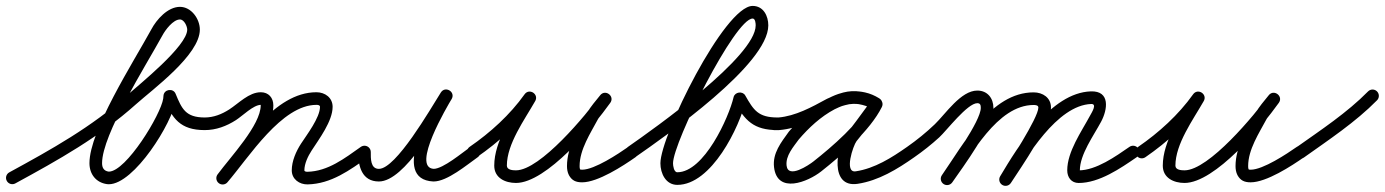

<svg xmlns="http://www.w3.org/2000/svg" viewBox="-40 -583 4609 639"><path d="M-17.4 19C-11.9 29.2 0.9 33 11 27.4C153.8 -50.3 290.7 -126.8 413 -236.4C468.2 -285.8 625.1 -400.2 625.1 -484.4C625.1 -520.1 596.7 -560.2 558.9 -560.2C518.2 -560.2 481 -518.1 463.4 -484.8C463.4 -484.8 463.5 -484.9 463.5 -485C463.5 -485 463.6 -485.1 463.6 -485.1C403 -374.6 257.7 -148.3 257.7 -39.9C257.7 -3.6 279.4 24.7 316.1 29.8C318.1 30.1 320.1 30.2 322.1 30.2C406.5 30.2 534 -174.5 544.8 -249C544.8 -249 544.8 -249.3 544.8 -249.5C544.9 -249.8 544.9 -250.1 544.9 -250.1C545.2 -253.8 545.6 -257.4 545.9 -261.1C546.9 -271.7 534.8 -275.1 523.4 -273.4C512.1 -271.7 501.5 -264.9 505.6 -255C532.9 -188.4 559.9 -150.3 640.7 -150C652.3 -150 661.7 -159.3 661.8 -170.9C661.8 -182.5 652.5 -191.9 640.9 -192C577.7 -192.3 565.1 -220.7 544.4 -271C540.4 -280.8 530.8 -284.6 521.9 -283.3C513.1 -282 505.1 -275.5 504.1 -264.9C503.8 -261.2 503.4 -257.6 503.1 -253.9C503.1 -253.9 503.1 -254.2 503.2 -254.5C503.2 -254.7 503.2 -255 503.2 -255C495.5 -201.7 379.9 -11.8 322.1 -11.8C322 -11.8 322 -11.8 321.9 -11.8C305.9 -14 299.7 -24.4 299.7 -39.9C299.7 -135.3 444.3 -362.6 500.4 -464.9C500.4 -464.9 500.5 -465 500.5 -465C500.5 -465.1 500.6 -465.2 500.6 -465.2C510 -483 536.2 -518.2 558.9 -518.2C572.9 -518.2 583.1 -495.5 583.1 -484.4C583.1 -429.6 422 -300.8 385 -267.6C265.2 -160.3 130.8 -85.6 -9 -9.4C-19.2 -3.9 -23 8.9 -17.4 19Z M641 -150C679 -150 713.7 -163 745.3 -183.3C767.3 -197.4 803.4 -234 828 -234C830.6 -234 827.7 -239.7 827.7 -232.5C827.7 -166.7 727.3 -61 684.1 -2.5C677.2 6.9 679.2 20 688.5 26.9C697.9 33.8 711 31.8 717.9 22.5C769.7 -47.8 869.7 -145.3 869.7 -232.5C869.7 -257.6 853.9 -276 828 -276C788.4 -276 754.6 -239.2 722.7 -218.6C697.8 -202.7 670.9 -192 641 -192C629.4 -192 620 -182.6 620 -171C620 -159.4 629.4 -150 641 -150ZM687.3 25.9C696.1 33.5 709.4 32.5 716.9 23.7C789.3 -60.8 897.5 -234 1013.2 -234C1017.8 -234 1025 -233.4 1025 -227.5C1025 -191.4 980.6 -133.8 961.8 -104.8C945.3 -79.3 931 -46.8 931 -16C931 -16 931 -16 931 -16C931 -16 931 -16 931 -16C931 13.3 956.6 31.4 984.1 30.7C1062.5 28.8 1123.7 -16.5 1185.1 -59.8C1194.6 -66.5 1196.8 -79.6 1190.2 -89.1C1183.5 -98.6 1170.4 -100.8 1160.9 -94.2C1107.2 -56.3 1051.8 -12.9 983.1 -11.3C980.1 -11.2 973 -11.9 973 -16C973 -16 973 -16 973 -16C973 -16 973 -16 973 -16C973 -38.5 985.2 -63.5 997.1 -81.9C1021.9 -120.3 1067 -179.9 1067 -227.5C1067 -257.9 1041.7 -276 1013.2 -276C872.3 -276 769 -101.6 685.1 -3.7C677.5 5.1 678.5 18.4 687.3 25.9Z M1152 -77C1152 -29.5 1164.4 21 1221 21C1307.3 21 1417 -180.3 1462.8 -252.8C1470.1 -264.5 1464.7 -275.9 1455.7 -281.4C1446.7 -287 1434 -286.6 1427 -274.7C1396.2 -223.1 1257 13.7 1402 21C1402 21 1402.2 21 1402.5 21C1402.7 21 1403 21 1403 21C1448.5 21 1513.5 -34.2 1550 -59.8C1559.5 -66.5 1561.9 -79.5 1555.2 -89C1548.5 -98.5 1535.5 -100.9 1526 -94.2C1499.2 -75.5 1434.7 -21 1403 -21C1403 -21 1403.3 -21 1403.5 -21C1403.8 -21 1404.1 -21 1404 -21C1326.8 -24.8 1450.2 -231.8 1463 -253.3C1470.1 -265.1 1464.9 -276.5 1456 -281.9C1447.1 -287.3 1434.6 -286.9 1427.2 -275.2C1391.6 -218.8 1278 -21 1221 -21C1192.7 -21 1194 -55.8 1194 -77C1194 -88.6 1184.6 -98 1173 -98C1161.4 -98 1152 -88.6 1152 -77Z M1517.7 -65.1C1524.3 -55.5 1537.3 -53.1 1546.9 -59.7C1619.9 -109.9 1688.6 -172.4 1740.1 -244.8C1747.8 -255.7 1742.3 -267.1 1733.1 -272.9C1724 -278.7 1711.3 -278.9 1704.8 -267.4C1665 -197.6 1604.9 -113.7 1604.9 -31.7C1604.9 9.3 1641.5 25.9 1677.2 25.9C1778.8 25.9 1935.9 -163.1 1991.1 -240.8C1999 -251.9 1994.9 -263.6 1986.6 -269.8C1978.4 -276 1966.1 -276.7 1957.6 -266.1C1942.5 -247.2 1925.7 -228.4 1913.8 -207.4C1913.8 -207.4 1913.7 -207.3 1913.6 -207.2C1913.5 -207 1913.5 -206.9 1913.5 -206.9C1884.4 -152.5 1847 -93.8 1847 -30.3C1847 -20.1 1848.6 -9.6 1853.3 -0.4C1853.3 -0.4 1853.4 -0.3 1853.5 -0.1C1853.5 0 1853.6 0.2 1853.6 0.2C1863.3 17.5 1876.1 23.8 1897.4 23.8C1949.8 23.8 2033.7 -30.8 2075 -59.8C2084.5 -66.5 2086.9 -79.5 2080.2 -89C2073.5 -98.5 2060.5 -100.9 2051 -94.2C2018.2 -71.2 1938.6 -18.2 1897.4 -18.2C1894.9 -18.2 1892.4 -18.3 1890.1 -18.8C1888.1 -19.2 1891.3 -17.7 1892.1 -16.5C1892.9 -15.3 1890.7 -19.6 1890.4 -20.2C1890.4 -20.2 1890.4 -20 1890.5 -19.9C1890.6 -19.7 1890.7 -19.6 1890.7 -19.6C1889.1 -22.7 1889 -26.9 1889 -30.3C1889 -85.5 1925.1 -139.5 1950.5 -187.1C1950.5 -187.1 1950.5 -187 1950.4 -186.8C1950.3 -186.7 1950.2 -186.6 1950.2 -186.6C1961.1 -205.6 1976.8 -222.7 1990.4 -239.9C1998.9 -250.6 1994.5 -262.4 1985.9 -268.9C1977.4 -275.3 1964.8 -276.3 1956.9 -265.2C1912.1 -202.1 1758.1 -16.1 1677.2 -16.1C1666.6 -16.1 1646.9 -17.3 1646.9 -31.7C1646.9 -104.3 1705.7 -184.2 1741.2 -246.6C1747.8 -258.2 1742.8 -269.2 1734.3 -274.7C1725.7 -280.1 1713.6 -280 1705.9 -269.2C1657.2 -200.8 1592 -141.7 1523.1 -94.3C1513.5 -87.7 1511.1 -74.7 1517.7 -65.1Z M2044.8 -65C2051.4 -55.5 2064.5 -53.1 2074 -59.8C2179.5 -133.2 2517 -368.4 2517 -498.6C2517 -530.2 2500.6 -563.3 2464.9 -563.3C2371 -563.3 2157.9 -130.9 2157.9 -39.6C2157.9 -6.1 2175.6 32.3 2214.2 32.3C2328.1 32.3 2421.5 -160 2442.5 -250.2C2444.5 -258.9 2432.6 -261.4 2421.3 -259.7C2410 -258.1 2399.3 -252.3 2403.8 -244.6C2439.4 -181.9 2467.9 -150 2548 -150C2559.6 -150 2569 -159.4 2569 -171C2569 -182.6 2559.6 -192 2548 -192C2483.1 -192 2468.1 -216.5 2440.2 -265.4C2435.8 -273.1 2427.2 -276 2419.1 -274.9C2411 -273.7 2403.6 -268.4 2401.5 -259.8C2385.7 -191.8 2303 -9.7 2214.2 -9.7C2202.7 -9.7 2199.9 -31.5 2199.9 -39.6C2199.9 -108.9 2406 -521.3 2464.9 -521.3C2474 -521.3 2475 -504.6 2475 -498.6C2475 -394.4 2139.1 -156.2 2050 -94.2C2040.5 -87.6 2038.1 -74.5 2044.8 -65Z M2536 -150C2538.3 -150 2540.7 -150 2543 -150C2546 -150 2549 -150 2552 -150C2552 -150 2552.4 -150 2552.9 -150C2553.3 -150.1 2553.7 -150.1 2553.7 -150.1C2617.3 -155.4 2676 -186.5 2731.1 -216.6C2731.1 -216.6 2730.7 -216.4 2730.4 -216.3C2730.1 -216.1 2729.8 -215.9 2729.8 -215.9C2759.5 -229.7 2784.3 -242 2818.5 -236.3C2818.5 -236.3 2818.5 -236.3 2818.4 -236.3C2818.4 -236.3 2818.4 -236.3 2818.4 -236.3C2834.9 -233.4 2849.7 -228.7 2864.2 -220C2876.1 -212.8 2887.5 -218.2 2893 -227.1C2898.4 -236.1 2897.9 -248.6 2886 -255.9C2870.7 -265.3 2856.4 -271.4 2838.7 -275.5C2838.7 -275.5 2838.7 -275.5 2838.6 -275.5C2838.6 -275.5 2838.6 -275.5 2838.6 -275.5C2812.4 -281.3 2785.8 -280.8 2760 -273.1C2760 -273.1 2760.3 -273.2 2760.5 -273.3C2760.7 -273.3 2760.9 -273.4 2760.9 -273.4C2746.2 -269.7 2732.2 -263.6 2718.6 -256.8C2718.6 -256.8 2718.5 -256.7 2718.4 -256.7C2718.3 -256.6 2718.2 -256.6 2718.2 -256.6C2667 -229.6 2623.4 -189.4 2586 -145.6C2586 -145.6 2585.8 -145.3 2585.5 -144.9C2585.2 -144.6 2584.9 -144.2 2584.9 -144.2C2559.6 -108.8 2530.6 -73.3 2536.1 -26.5C2546.9 64.2 2649 22.2 2693 -12.5C2760.8 -66 2855.7 -148.5 2894.8 -226.6C2900.7 -238.4 2895.2 -249.1 2886.5 -254.2C2877.7 -259.2 2865.7 -258.6 2858.5 -247.6C2852.6 -238.7 2846.6 -230.1 2840.2 -221.6C2819.7 -194.2 2800 -165.7 2778 -139.6C2778 -139.6 2777.8 -139.4 2777.6 -139.1C2777.5 -138.9 2777.3 -138.7 2777.3 -138.7C2742.6 -93.2 2720.6 42.7 2814.1 28.8C2814.1 28.8 2814.1 28.8 2814.1 28.8C2814.1 28.8 2814.1 28.8 2814.1 28.8C2884.3 18.2 2946 -19.8 3003 -59.8C3012.5 -66.5 3014.9 -79.5 3008.2 -89C3001.5 -98.5 2988.5 -100.9 2979 -94.2C2927.5 -58.1 2871.2 -22.3 2807.9 -12.8C2807.9 -12.8 2807.9 -12.8 2807.9 -12.8C2807.9 -12.8 2807.9 -12.8 2807.9 -12.8C2768.5 -6.9 2799.3 -98.3 2810.7 -113.3C2810.7 -113.3 2810.5 -113.1 2810.4 -112.9C2810.2 -112.6 2810 -112.4 2810 -112.4C2832.6 -139.2 2852.8 -168.4 2873.8 -196.4C2880.7 -205.6 2887.2 -214.9 2893.5 -224.4C2900.8 -235.4 2894.6 -246.5 2885.2 -252C2875.8 -257.4 2863.1 -257.2 2857.2 -245.4C2821.2 -173.3 2729.6 -94.9 2667 -45.5C2652.7 -34.2 2583.2 13.1 2577.9 -31.5C2573.9 -64.9 2600.8 -94.3 2619.1 -119.8C2619.1 -119.8 2618.8 -119.4 2618.5 -119.1C2618.2 -118.7 2618 -118.3 2618 -118.4C2651.9 -158 2691.4 -194.9 2737.8 -219.4C2737.8 -219.4 2737.7 -219.4 2737.6 -219.3C2737.5 -219.3 2737.4 -219.2 2737.4 -219.2C2748.2 -224.6 2759.3 -229.7 2771.1 -232.6C2771.1 -232.6 2771.3 -232.7 2771.5 -232.7C2771.7 -232.8 2772 -232.9 2772 -232.9C2790.9 -238.5 2810.2 -238.8 2829.4 -234.5C2829.4 -234.5 2829.4 -234.5 2829.4 -234.5C2829.3 -234.5 2829.3 -234.5 2829.3 -234.5C2842.6 -231.5 2852.7 -227.1 2864 -220.1C2875.9 -212.8 2887.3 -218.2 2892.8 -227.2C2898.2 -236.2 2897.8 -248.8 2885.8 -256C2866.9 -267.3 2847.2 -273.9 2825.6 -277.7C2825.6 -277.7 2825.6 -277.7 2825.6 -277.7C2825.5 -277.7 2825.5 -277.7 2825.5 -277.7C2782.1 -284.9 2750 -271.6 2712.2 -254.1C2712.2 -254.1 2711.9 -253.9 2711.6 -253.7C2711.3 -253.6 2711 -253.4 2710.9 -253.4C2661.4 -226.4 2607.5 -196.7 2550.3 -191.9C2550.2 -191.9 2550.7 -191.9 2551.1 -192C2551.6 -192 2552 -192 2552 -192C2549 -192 2546 -192 2543 -192C2540.7 -192 2538.3 -192 2536 -192C2524.4 -192 2515 -182.6 2515 -171C2515 -159.4 2524.4 -150 2536 -150Z M2973.8 -65C2980.4 -55.5 2993.5 -53.1 3003 -59.8C3032 -80 3059.8 -102 3085.9 -125.8C3109.9 -147.7 3179.6 -239.6 3212.6 -239.6C3222.5 -239.6 3224.2 -233.1 3224.2 -224C3224.2 -179.8 3122.9 -40.3 3094.8 0C3088.1 9.5 3090.5 22.6 3100 29.2C3109.5 35.9 3122.6 33.5 3129.2 24C3164.8 -27 3266.2 -164.3 3266.2 -224C3266.2 -256.3 3246.3 -281.6 3212.6 -281.6C3157.8 -281.6 3107.2 -204.1 3071.2 -169.5C3042.5 -142 3011.6 -117 2979 -94.2C2969.5 -87.6 2967.1 -74.5 2973.8 -65ZM3129.2 24C3191.4 -65.1 3278.7 -233.6 3400.1 -233.6C3406.1 -233.6 3415.8 -232.9 3415.8 -225.1C3415.8 -190.6 3314.2 -35.5 3289.4 2.5C3283.1 12.2 3285.8 25.3 3295.5 31.6C3305.2 37.9 3318.3 35.2 3324.6 25.5C3358.3 -26.3 3457.8 -169 3457.8 -225.1C3457.8 -257.9 3430.4 -275.6 3400.1 -275.6C3257.6 -275.6 3166.7 -103.2 3094.8 0C3088.1 9.5 3090.5 22.6 3100 29.2C3109.5 35.9 3122.6 33.5 3129.2 24ZM3295.9 32.6C3305.8 38.5 3318.7 35.3 3324.7 25.3C3375.3 -59.5 3478 -232.8 3591.7 -236.9C3612.4 -237.6 3593.4 -208.5 3587.7 -197.9C3558.7 -144 3511.9 -78.1 3511.9 -16.1C3511.9 7 3525.3 26 3550 26C3618.4 26 3688.9 -22.6 3742.9 -59.7C3752.5 -66.3 3754.9 -79.3 3748.3 -88.9C3741.7 -98.5 3728.7 -100.9 3719.1 -94.3C3673.5 -62.9 3608.2 -16 3550 -16C3549.4 -16 3552 -15 3552.7 -14.4C3555.1 -12.3 3553.9 -10.2 3553.9 -16.1C3553.9 -68.9 3599.6 -131.2 3624.7 -178.1C3646.2 -218.1 3655.8 -281.2 3590.3 -278.9C3456.6 -274.1 3348.8 -97.1 3288.6 3.8C3282.7 13.7 3285.9 26.6 3295.9 32.6Z M3742.7 -65.1C3749.3 -55.5 3762.3 -53.1 3771.9 -59.7C3844.9 -109.9 3913.6 -172.4 3965.1 -244.8C3972.8 -255.7 3967.3 -267.1 3958.1 -272.9C3949 -278.7 3936.3 -278.9 3929.8 -267.4C3890 -197.6 3829.9 -113.7 3829.9 -31.7C3829.9 9.3 3866.5 25.9 3902.2 25.9C4003.8 25.9 4160.9 -163.1 4216.1 -240.8C4224 -251.9 4219.9 -263.6 4211.6 -269.8C4203.4 -276 4191.1 -276.7 4182.6 -266.1C4167.5 -247.2 4150.7 -228.4 4138.8 -207.4C4138.8 -207.4 4138.7 -207.3 4138.6 -207.2C4138.5 -207 4138.5 -206.9 4138.5 -206.9C4109.4 -152.5 4072 -93.8 4072 -30.3C4072 -20.1 4073.6 -9.6 4078.3 -0.4C4078.3 -0.4 4078.4 -0.3 4078.5 -0.1C4078.5 0 4078.6 0.2 4078.6 0.2C4088.3 17.5 4101.1 23.8 4122.4 23.8C4174.8 23.8 4258.7 -30.8 4300 -59.8C4309.5 -66.5 4311.9 -79.5 4305.2 -89C4298.5 -98.5 4285.5 -100.9 4276 -94.2C4243.2 -71.2 4163.6 -18.2 4122.4 -18.2C4119.9 -18.2 4117.4 -18.3 4115.1 -18.8C4113.1 -19.2 4116.3 -17.7 4117.1 -16.5C4117.9 -15.3 4115.7 -19.6 4115.4 -20.2C4115.4 -20.2 4115.4 -20 4115.5 -19.9C4115.6 -19.7 4115.7 -19.6 4115.7 -19.6C4114.1 -22.7 4114 -26.9 4114 -30.3C4114 -85.5 4150.1 -139.5 4175.5 -187.1C4175.5 -187.1 4175.5 -187 4175.4 -186.8C4175.3 -186.7 4175.2 -186.6 4175.2 -186.6C4186.1 -205.6 4201.8 -222.7 4215.4 -239.9C4223.9 -250.6 4219.5 -262.4 4210.9 -268.9C4202.4 -275.3 4189.8 -276.3 4181.9 -265.2C4137.1 -202.1 3983.1 -16.1 3902.2 -16.1C3891.6 -16.1 3871.9 -17.3 3871.9 -31.7C3871.9 -104.3 3930.7 -184.2 3966.2 -246.6C3972.8 -258.2 3967.8 -269.2 3959.3 -274.7C3950.7 -280.1 3938.6 -280 3930.9 -269.2C3882.2 -200.8 3817 -141.7 3748.1 -94.3C3738.5 -87.7 3736.1 -74.7 3742.7 -65.1Z M4269.9 -63.5C4276.6 -54 4289.7 -51.8 4299.2 -58.5C4382.4 -117.7 4471.3 -176.4 4543 -249.3C4551.1 -257.5 4551 -270.8 4542.7 -279C4534.5 -287.1 4521.2 -287 4513 -278.7C4443.1 -207.6 4356 -150.4 4274.8 -92.8C4265.4 -86.1 4263.2 -73 4269.9 -63.5Z"/></svg>

Font: FRB American Cursive Guidelines Arrows Medium
Style: Italic
Weight: 500
Italic angle: -25°
Version: Version 2.0;Modular Font Editor K font №1